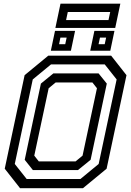

<svg xmlns="http://www.w3.org/2000/svg" viewBox="-20 -994 693 1014"><path d="M86 0 5 -103 110 -597 235 -700H567L648 -597L543 -103L418 0ZM185 -141.5H379L416 -172L492 -528L468 -558.5H274L237 -528L161 -172ZM121 -48.5H404.5L501 -128L596 -574.5L533 -654H249.5L153 -574.5L58 -128ZM153.5 -96 110.5 -150 196 -552.5 262 -606.5H500.5L544 -552.5L458.5 -150L392 -96ZM456.5 -726 478.5 -831H584.5L562.5 -726ZM248.5 -726 270.5 -831H376.5L354.5 -726ZM292 -760.5H324.5L332 -795.5H299ZM500.5 -760.5H533L540.5 -795.5H508ZM272.5 -846.5 299.5 -974.5H615.5L588.5 -846.5ZM329 -888H553L562 -930.5H338Z"/></svg>

Font: Tourney Thin Medium
Style: Italic
Weight: 500
Italic angle: -12°
Version: Version 1.015